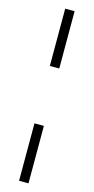

<svg xmlns="http://www.w3.org/2000/svg" viewBox="-139 -729 478 980"><g transform="rotate(15 100.0 -239.0)"><path d="M75.2 -391.1V-693.8H125V-391.1ZM75.2 215.8V-87.9H125V215.8Z"/></g></svg>

Font: Tinos
Style: Regular
Weight: 400
Designer: Steve Matteson
Foundry: Monotype Imaging Inc.
Version: Version 1.23